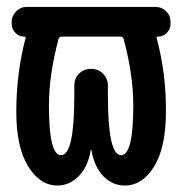

<svg xmlns="http://www.w3.org/2000/svg" viewBox="-20 -540 540 569"><path d="M153.3 -423.8Q125 -317.4 125 -227.5Q125 -79.1 161.1 -80.1Q200.2 -80.1 200.2 -255.9V-286.1Q200.2 -307.6 214.4 -321.8Q228.5 -335.9 250 -335.9Q271.5 -335.9 285.6 -321.3Q299.8 -306.6 299.8 -286.1V-255.9Q299.8 -80.1 338.9 -80.1Q375 -80.1 375 -227.5Q375 -317.4 346.7 -423.8Q344.7 -431.6 336.9 -431.6H163.1Q155.3 -431.6 153.3 -423.8ZM50.8 -431.6Q36.1 -431.6 25.4 -442.9Q14.6 -454.1 14.6 -468.8V-475.6Q14.6 -493.2 27.8 -506.3Q41 -519.5 58.6 -519.5H441.4Q459 -519.5 472.2 -506.8Q485.4 -494.1 485.4 -475.6V-468.8Q485.4 -454.1 474.6 -442.9Q463.9 -431.6 449.2 -431.6Q442.4 -431.6 444.3 -426.8Q472.7 -321.3 471.7 -209Q471.7 -103.5 437 -46.9Q402.3 9.8 349.6 9.8Q313.5 9.8 286.6 -17.6Q259.8 -44.9 251 -94.7Q251 -96.7 250 -96.7Q249 -96.7 249 -94.7Q240.2 -44.9 212.9 -17.6Q185.5 9.8 150.4 9.8Q98.6 9.8 63.5 -46.9Q28.3 -103.5 28.3 -209Q28.3 -322.3 55.7 -426.8Q57.6 -431.6 50.8 -431.6Z"/></svg>

Font: Rounded Mgen+ 1m medium
Style: Regular
Weight: 500
Designer: [Source Han Sans]
Ryoko NISHIZUKA  (kana & ideographs); Paul D. Hunt (Latin, Greek & Cyrillic); Wenlong ZHANG  (bopomofo
Version: Version 1.059.20150602